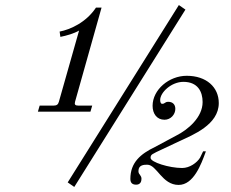

<svg xmlns="http://www.w3.org/2000/svg" viewBox="-20 -722 916 760"><path d="M496 -14C496 2 504 9 519 9C536 9 540 -4 540 -14C540 -21 538 -24 534 -30C530 -35 528 -38 528 -45C528 -70 551 -70 563 -70C601 -70 621 10 687 10C746 10 776 -70 795 -123H784L772 -98C760 -78 731 -57 701 -57C650 -57 576 -80 576 -97C576 -111 582 -112 624 -132L692 -164C743 -188 846 -228 846 -314C846 -377 797 -422 719 -422C649 -422 584 -367 584 -303C584 -272 601 -248 631 -248C656 -248 674 -269 674 -291C674 -310 662 -319 646 -319C639 -319 636 -317 633 -315C629 -312 627 -311 622 -311C616 -311 614 -319 614 -326C614 -356 658 -398 706 -398C763 -398 782 -359 782 -318C782 -258 725 -209 677 -185L593 -140C537 -113 496 -79 496 -14ZM130 -280H338L345 -304H290C278 -304 274 -308 277 -319L382 -692H360C321 -633 258 -605 216 -597L219 -576C244 -581 272 -589 293 -601L213 -319C210 -308 204 -304 192 -304H137ZM248 0 274 18 714 -684 688 -702Z"/></svg>

Font: Old Standard
Style: Italic
Weight: 400
Italic angle: -15.2°
Designer: Alexey Kryukov <alexios@thessalonica.org.ru>
Version: Version 2.0